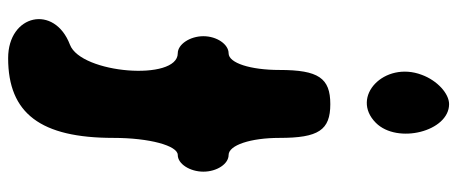

<svg xmlns="http://www.w3.org/2000/svg" viewBox="-346 -536 1124 472"><g transform="rotate(90 216.0 -300.0)"><path d="M152 -425C152 -354 135 -300 111 -300C89 -300 69 -271 69 -238C69 -205 89 -175 111 -175C180 -175 161 63 90 90C-10 128 15 242 123 242C259 242 319 162 319 -17C319 -105 338 -175 361 -175C383 -175 402 -205 402 -238C402 -271 383 -300 361 -300C337 -300 319 -354 319 -425C319 -521 300 -550 236 -550C172 -550 152 -521 152 -425ZM164 -775C129 -683 218 -598 282 -662C335 -715 303 -842 236 -842C210 -842 178 -813 164 -775Z"/></g></svg>

Font: Hussar Skorodowane
Style: Bold
Weight: 700
Foundry: Cannot Into Space Fonts
Version: Version 0.892